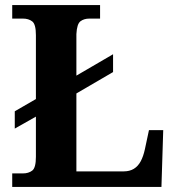

<svg xmlns="http://www.w3.org/2000/svg" viewBox="-20 -734 694 754"><path d="M28 0V-53H70Q92 -53 106.5 -64Q121 -75 121 -118V-276L38 -229V-297L121 -345V-596Q121 -639 106.5 -650Q92 -661 70 -661H28V-714H373V-661H331Q310 -661 296 -650.5Q282 -640 280 -600V-437L424 -521V-451L280 -367V-61H466Q489 -61 505.5 -71Q522 -81 532.5 -100.5Q543 -120 549 -148L565 -223H621L614 0Z"/></svg>

Font: Noto Serif Vithkuqi
Style: Bold
Weight: 700
Version: Version 1.005